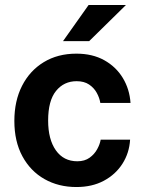

<svg xmlns="http://www.w3.org/2000/svg" viewBox="-20 -743 587 773"><path d="M287.5 -527Q352.2 -527 399.7 -500.6Q447.1 -474.2 474.4 -429.2Q501.7 -384.2 505.5 -328.5H383.9Q380.7 -349.1 369.5 -369.3Q358.4 -389.5 338.5 -402.8Q318.6 -416.1 288.6 -416.1Q237.3 -416.1 205.6 -376.9Q173.8 -337.7 173.8 -257.7Q173.8 -181.8 204.9 -137.8Q236 -93.7 291.3 -93.7Q321 -93.7 340.7 -108Q360.5 -122.4 371.4 -142.6Q382.4 -162.8 385.3 -180.6H503.8Q500.6 -127.2 473 -83.9Q445.4 -40.6 398.1 -15.3Q350.9 10 287.5 10Q215.6 10 159.1 -22Q102.6 -54 70.2 -113.8Q37.8 -173.6 37.8 -256.3Q37.8 -336.6 68.8 -397.5Q99.9 -458.5 156.1 -492.7Q212.4 -527 287.5 -527ZM336.8 -723H487.2L339.1 -577.5H233.8Z"/></svg>

Font: Public Sans Thin
Style: Regular
Weight: 100
Designer: The Public Sans project authors (U.S. Web Design System). Libre Franklin designed by Pablo Impallari and Rodrigo Fuenzal
Version: Version 1.008